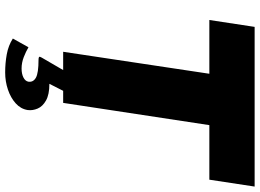

<svg xmlns="http://www.w3.org/2000/svg" viewBox="-148 -614 982 725"><g transform="rotate(90 342.5 -252.0)"><path d="M176 0 259 -552H56L82 -723H685L659 -552H453L369 0ZM254 219Q219 219 185.8 213Q152.5 207 126 190L159 131Q175 140.5 196.2 148.8Q217.5 157 239 157Q259.5 157 273.2 150Q287 143 289 131Q291.5 113 274 103Q256.5 93 206 93Q198.5 93 195.8 91Q193 89 198 81L248 -5H326L297 52Q337.5 52 360 64.8Q382.5 77.5 390.5 96.5Q398.5 115.5 396 134Q392 160 371 179Q350 198 319 208.5Q288 219 254 219Z"/></g></svg>

Font: Public Sans Black
Style: Italic
Weight: 900
Italic angle: -8°
Designer: The Public Sans project authors (U.S. Web Design System). Libre Franklin designed by Pablo Impallari and Rodrigo Fuenzal
Version: Version 1.007; ttfautohint (v1.8.1) -l 8 -r 50 -G 200 -x 14 